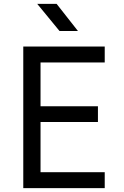

<svg xmlns="http://www.w3.org/2000/svg" viewBox="-20 -970 640 990"><path d="M100 0V-730H520V-648H189V-422H485V-341H189V-82H520V0ZM287 -810 172 -950H272L382 -810Z"/></svg>

Font: JetBrains Mono Zero
Style: Regular-Zero
Weight: 400
Designer: Philipp Nurullin, Konstantin Bulenkov
Foundry: JetBrains
Version: Version 2.211